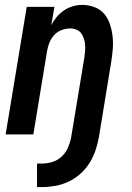

<svg xmlns="http://www.w3.org/2000/svg" viewBox="-20 -548 540 783"><path d="M131 215V119H151Q172 119 193.5 112.5Q215 106 231.5 90.5Q248 75 257 54.5Q266 34 270 13L324 -313Q326 -326 327 -339.5Q328 -353 327 -366Q326 -379 322 -391Q318 -403 311 -412.5Q304 -422 292 -427Q280 -432 267 -432Q249 -432 231.5 -425.5Q214 -419 201.5 -405.5Q189 -392 182 -375Q175 -358 172 -340L116 0H3L89 -520H202L189 -445Q198 -463 211 -478.5Q224 -494 241 -505.5Q258 -517 277 -522.5Q296 -528 315 -528Q341 -528 365 -519Q389 -510 404.5 -492Q420 -474 428 -450Q436 -426 439 -401Q442 -376 440 -350Q438 -324 434 -298L383 13Q378 40 369 66.5Q360 93 344.5 117.5Q329 142 307 161.5Q285 181 259 193Q233 205 205.5 210Q178 215 151 215Z"/></svg>

Font: Iosevka Oblique
Style: Bold
Weight: 700
Italic angle: -9°
Monospace: yes
Designer: Belleve Invis
Foundry: Belleve Invis
Version: Version 32.5.0; ttfautohint (v1.8.4)